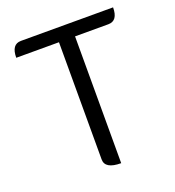

<svg xmlns="http://www.w3.org/2000/svg" viewBox="-133 -837 860 942"><g transform="rotate(-20 297.0 -366.0)"><path d="M339 0Q255 0 255 -50V-662H32Q32 -732 82 -732H563Q563 -662 513 -662H339V0Z"/></g></svg>

Font: Swei Half Moon CJK TC
Style: DemiLight
Weight: 350
Version: Version 2.125